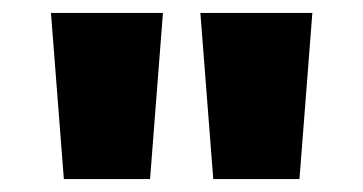

<svg xmlns="http://www.w3.org/2000/svg" viewBox="-20 -734 564 298"><path d="M232.9 -713.9 212.9 -456.1H79.1L59.1 -713.9ZM464.8 -713.9 444.8 -456.1H311L291 -713.9Z"/></svg>

Font: Open Sans ExtraBold
Style: Regular
Weight: 800
Designer: Monotype Design Team
Foundry: Monotype Imaging Inc.
Version: Version 3.003; ttfautohint (v1.8.4)